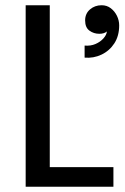

<svg xmlns="http://www.w3.org/2000/svg" viewBox="-20 -713 478 733"><path d="M170 -693V-75H413V0H78V-693ZM303 -493V-539Q326 -537 344.5 -545Q363 -553 375 -566.5Q387 -580 388 -593Q378 -584 359 -584Q338 -584 321.5 -596Q305 -608 305 -635Q305 -661 323.5 -677Q342 -693 368 -693Q388 -693 403 -681.5Q418 -670 426.5 -652.5Q435 -635 435 -616Q435 -576 416.5 -547.5Q398 -519 367.5 -504.5Q337 -490 303 -493Z"/></svg>

Font: Parkinsans
Style: Regular
Weight: 400
Designer: Red Stone, Indian Type Foundry
Foundry: Indian Type Foundry
Version: Version 1.000